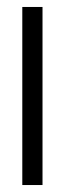

<svg xmlns="http://www.w3.org/2000/svg" viewBox="-20 -547 192 551"><path d="M102 -527V-16H44V-527Z"/></svg>

Font: Ekushey Sumon
Style: Regular
Weight: 400
Designer: Al Mamun Sumon
Foundry: Al Mamun Sumon
Version: Version 1.0